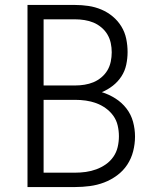

<svg xmlns="http://www.w3.org/2000/svg" viewBox="-20 -755 640 775"><path d="M91 0V-735H283Q310 -735 337 -731Q364 -727 389 -716.5Q414 -706 435 -688.5Q456 -671 470 -648Q484 -625 489.5 -598.5Q495 -572 495 -545Q495 -519 489.5 -493.5Q484 -468 470 -446.5Q456 -425 435.5 -409Q415 -393 391 -383Q420 -374 446 -357.5Q472 -341 490.5 -317Q509 -293 517 -263.5Q525 -234 525 -204Q525 -174 517.5 -144.5Q510 -115 493.5 -90Q477 -65 452.5 -47Q428 -29 400.5 -18.5Q373 -8 343 -4Q313 0 283 0ZM283 -410Q302 -410 321 -413Q340 -416 357 -423Q374 -430 389 -442.5Q404 -455 413.5 -471Q423 -487 427 -506Q431 -525 431 -544Q431 -563 427 -581.5Q423 -600 413.5 -616Q404 -632 389 -644.5Q374 -657 357 -664Q340 -671 321 -674Q302 -677 283 -677H156V-410ZM283 -58Q305 -58 326.5 -61Q348 -64 368.5 -71.5Q389 -79 407 -91.5Q425 -104 437.5 -122Q450 -140 455 -161.5Q460 -183 460 -205Q460 -227 455 -248.5Q450 -270 437.5 -287.5Q425 -305 407 -318Q389 -331 368.5 -338.5Q348 -346 326.5 -349Q305 -352 283 -352H156V-58Z"/></svg>

Font: Iosevka Custom Light Extended
Style: Regular
Weight: 300
Width: 7
Monospace: yes
Designer: Belleve Invis
Foundry: Belleve Invis
Version: Version 11.2.4; ttfautohint (v1.8.4)